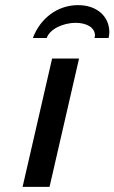

<svg xmlns="http://www.w3.org/2000/svg" viewBox="-20 -728 446 748"><path d="M403 -580C405 -589 406 -597 406 -602C406 -665 357 -708 284 -708C206 -708 138 -659 108 -580H162C173 -613 223 -639 275 -639C320 -639 350 -619 350 -590C350 -587 349 -583 348 -580ZM173 0 288 -500H183L68 0Z"/></svg>

Font: Perun Medium Italic
Style: Regular
Weight: 500
Italic angle: -12°
Foundry: Copyright (c) Stefan Peev, Context Ltd, 2016
Version: Version 1.026